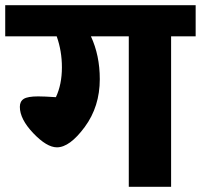

<svg xmlns="http://www.w3.org/2000/svg" viewBox="-40 -715 769 735"><path d="M709 -695V-576H615V0H453V-576H308Q342 -503 342 -412Q342 -307 284.5 -229Q227 -151 178 -151Q139 -151 87.5 -205Q36 -259 36 -306Q36 -327 51 -336.5Q66 -346 106 -346Q129 -346 174 -343Q197 -392 197 -457Q197 -520 177 -576H-20V-695Z"/></svg>

Font: FiraGO ExtraBold
Style: Regular
Weight: 800
Designer: bBox Type
Foundry: bBox Type GmbH
Version: Version 1.001;PS 001.001;hotconv 1.0.88;makeotf.lib2.5.64775